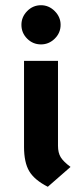

<svg xmlns="http://www.w3.org/2000/svg" viewBox="-20 -703 320 735"><path d="M62 -608Q62 -638 84 -660.5Q106 -683 137 -683Q167 -683 189.5 -660.5Q212 -638 212 -608Q212 -577 189.5 -555Q167 -533 137 -533Q106 -533 84 -555Q62 -577 62 -608ZM72 -141V-470H202V-145Q202 -118 212.5 -101Q223 -84 250 -64L163 12Q112 -14 92 -47.5Q72 -81 72 -141Z"/></svg>

Font: KoHo
Style: Bold
Weight: 700
Designer: Cadson Demak & Katatrad Team
Foundry: Cadson Demak Co.,Ltd.
Version: Version 1.000; ttfautohint (v1.6)